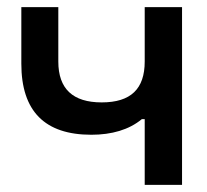

<svg xmlns="http://www.w3.org/2000/svg" viewBox="-20 -520 581 540"><path d="M492 0V-500H387V-347C387 -270 348 -232 266 -232C185 -232 144 -270 144 -347V-500H40V-341C40 -207 106 -141 237 -141C294 -141 343 -155 379 -185H387V0Z"/></svg>

Font: LT Wave Alt Medium
Style: Regular
Weight: 500
Designer: Daniel Lyons
Version: Version 2.5 (Glyphs App)